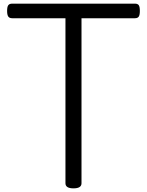

<svg xmlns="http://www.w3.org/2000/svg" viewBox="-20 -1018 806 1053"><path d="M383 15Q339 15 339 -13V-918H47Q32 -918 25.5 -927Q19 -936 19 -958Q19 -981 25.5 -989.5Q32 -998 47 -998H720Q735 -998 741 -989.5Q747 -981 747 -958Q747 -936 741 -927Q735 -918 720 -918H427V-13Q427 1 416 8Q405 15 383 15Z"/></svg>

Font: Playwrite ES
Style: Regular
Weight: 400
Designer: Veronika Burian, José Scaglione
Foundry: TypeTogether
Version: Version 1.002